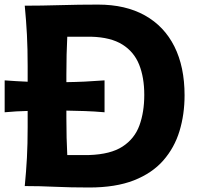

<svg xmlns="http://www.w3.org/2000/svg" viewBox="-36 -814 870 840"><path d="M72.3 0Q78.6 -64 81.8 -123.8Q85 -183.6 85 -257.8V-328.6Q61 -328.1 35.6 -326.7Q10.3 -325.2 -15.6 -322.8V-462.4Q35.2 -458.5 85 -456.5V-524.9Q85 -601.1 81.8 -662.4Q78.6 -723.6 72.3 -789.1Q145 -789.1 226.6 -791.5Q308.1 -793.9 393.1 -793.9Q513.2 -793.9 597.9 -746.6Q682.6 -699.2 727.1 -610.4Q771.5 -521.5 771.5 -397Q771.5 -313.5 749.3 -240.5Q727.1 -167.5 678.2 -111.8Q629.4 -56.2 549.6 -24.9Q469.7 6.3 354.5 6.3Q272 6.3 205.3 3.2Q138.7 0 72.3 0ZM258.3 -135.7H354Q447.8 -138.7 500.2 -172.9Q552.7 -207 574 -265.4Q595.2 -323.7 595.2 -398.9Q595.2 -475.1 572.8 -531.2Q550.3 -587.4 499.5 -619.1Q448.7 -650.9 363.8 -653.3H258.3Q256.3 -614.7 255.4 -575.2Q254.4 -535.6 254.4 -486.3V-454.6Q293 -455.1 335 -457Q377 -459 421.4 -462.4V-322.8Q377 -326.7 335 -328.1Q293 -329.6 254.4 -330.1V-297.9Q254.4 -250.5 255.4 -211.9Q256.3 -173.3 258.3 -135.7Z"/></svg>

Font: Pinar-FD Bold
Style: Regular
Weight: 700
Designer: Amin Abedi
Version: Version 3.000